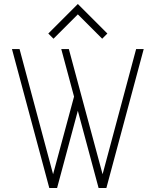

<svg xmlns="http://www.w3.org/2000/svg" viewBox="-20 -942 780 962"><path d="M700 -696 513 0H474L370 -387L266 0H227L40 -696H78L246 -69L351 -458L287 -696H325L389 -458L494 -69L662 -696ZM222 -774 370 -922 518 -774 492 -748 370 -870 248 -748Z"/></svg>

Font: M Major Mono Display
Style: Regular
Weight: 400
Designer: Emre Parlak
Foundry: Emre Parlak
Version: Version 2.000; ttfautohint (v1.8) -l 8 -r 50 -G 200 -x 14 -D